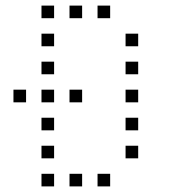

<svg xmlns="http://www.w3.org/2000/svg" viewBox="-20 -693 640 685"><path d="M129 -673Q128 -673 128 -673Q128 -673 128 -672V-629Q128 -628 128 -628Q128 -628 129 -628H172Q173 -628 173 -628Q173 -628 173 -629V-672Q173 -673 173 -673Q173 -673 172 -673ZM229 -673Q228 -673 228 -673Q228 -673 228 -672V-629Q228 -628 228 -628Q228 -628 229 -628H272Q273 -628 273 -628Q273 -628 273 -629V-672Q273 -673 273 -673Q273 -673 272 -673ZM329 -673Q328 -673 328 -673Q328 -673 328 -672V-629Q328 -628 328 -628Q328 -628 329 -628H372Q373 -628 373 -628Q373 -628 373 -629V-672Q373 -673 373 -673Q373 -673 372 -673ZM129 -573Q128 -573 128 -573Q128 -573 128 -572V-529Q128 -528 128 -528Q128 -528 129 -528H172Q173 -528 173 -528Q173 -528 173 -529V-572Q173 -573 173 -573Q173 -573 172 -573ZM429 -573Q428 -573 428 -573Q428 -573 428 -572V-529Q428 -528 428 -528Q428 -528 429 -528H472Q473 -528 473 -528Q473 -528 473 -529V-572Q473 -573 473 -573Q473 -573 472 -573ZM129 -473Q128 -473 128 -473Q128 -473 128 -472V-429Q128 -428 128 -428Q128 -428 129 -428H172Q173 -428 173 -428Q173 -428 173 -429V-472Q173 -473 173 -473Q173 -473 172 -473ZM429 -473Q428 -473 428 -473Q428 -473 428 -472V-429Q428 -428 428 -428Q428 -428 429 -428H472Q473 -428 473 -428Q473 -428 473 -429V-472Q473 -473 473 -473Q473 -473 472 -473ZM29 -373Q28 -373 28 -373Q28 -373 28 -372V-329Q28 -328 28 -328Q28 -328 29 -328H72Q73 -328 73 -328Q73 -328 73 -329V-372Q73 -373 73 -373Q73 -373 72 -373ZM129 -373Q128 -373 128 -373Q128 -373 128 -372V-329Q128 -328 128 -328Q128 -328 129 -328H172Q173 -328 173 -328Q173 -328 173 -329V-372Q173 -373 173 -373Q173 -373 172 -373ZM229 -373Q228 -373 228 -373Q228 -373 228 -372V-329Q228 -328 228 -328Q228 -328 229 -328H272Q273 -328 273 -328Q273 -328 273 -329V-372Q273 -373 273 -373Q273 -373 272 -373ZM429 -373Q428 -373 428 -373Q428 -373 428 -372V-329Q428 -328 428 -328Q428 -328 429 -328H472Q473 -328 473 -328Q473 -328 473 -329V-372Q473 -373 473 -373Q473 -373 472 -373ZM129 -273Q128 -273 128 -273Q128 -273 128 -272V-229Q128 -228 128 -228Q128 -228 129 -228H172Q173 -228 173 -228Q173 -228 173 -229V-272Q173 -273 173 -273Q173 -273 172 -273ZM429 -273Q428 -273 428 -273Q428 -273 428 -272V-229Q428 -228 428 -228Q428 -228 429 -228H472Q473 -228 473 -228Q473 -228 473 -229V-272Q473 -273 473 -273Q473 -273 472 -273ZM129 -173Q128 -173 128 -173Q128 -173 128 -172V-129Q128 -128 128 -128Q128 -128 129 -128H172Q173 -128 173 -128Q173 -128 173 -129V-172Q173 -173 173 -173Q173 -173 172 -173ZM429 -173Q428 -173 428 -173Q428 -173 428 -172V-129Q428 -128 428 -128Q428 -128 429 -128H472Q473 -128 473 -128Q473 -128 473 -129V-172Q473 -173 473 -173Q473 -173 472 -173ZM129 -73Q128 -73 128 -73Q128 -73 128 -72V-29Q128 -28 128 -28Q128 -28 129 -28H172Q173 -28 173 -28Q173 -28 173 -29V-72Q173 -73 173 -73Q173 -73 172 -73ZM229 -73Q228 -73 228 -73Q228 -73 228 -72V-29Q228 -28 228 -28Q228 -28 229 -28H272Q273 -28 273 -28Q273 -28 273 -29V-72Q273 -73 273 -73Q273 -73 272 -73ZM329 -73Q328 -73 328 -73Q328 -73 328 -72V-29Q328 -28 328 -28Q328 -28 329 -28H372Q373 -28 373 -28Q373 -28 373 -29V-72Q373 -73 373 -73Q373 -73 372 -73Z"/></svg>

Font: Doto Light
Style: Regular
Weight: 300
Monospace: yes
Version: Version 1.000